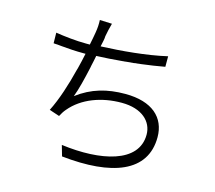

<svg xmlns="http://www.w3.org/2000/svg" viewBox="-113 -921 1225 1093"><g transform="rotate(15 500.0 -374.5)"><path d="M835 -221C835 -336 754 -412 595 -412C488 -412 399 -388 314 -324C331 -367 348 -437 363 -505L365 -516C370 -537 374 -558 378 -578C426 -580 477 -583 529 -588L539 -589C542 -589 546 -589 549 -590L559 -591C571 -592 583 -593 595 -594L605 -596C612 -596 619 -597 625 -598L636 -599C684 -605 731 -612 774 -620V-682C652 -654 509 -642 388 -637C393 -662 399 -683 399 -700C403 -725 410 -752 417 -778L345 -781C346 -754 345 -735 340 -705C337 -687 332 -659 326 -631H304C244 -631 175 -639 124 -647L125 -585L134 -584C144 -584 153 -583 162 -582L172 -581C214 -577 257 -574 305 -574H316C310 -545 303 -514 295 -483L292 -473C269 -381 239 -286 202 -213L262 -193C272 -211 278 -222 291 -237C358 -317 468 -358 588 -358C708 -358 771 -296 771 -219C771 -52 554 -7 320 -38L338 25C638 57 835 -15 835 -221Z"/></g></svg>

Font: Glow Sans SC Normal
Style: Regular
Weight: 400
Designer: Ryoko NISHIZUKA (kana, bopomofo & ideographs); Paul D. Hunt (Latin, Greek & Cyrillic); Sandoll Communications, Soo-young
Version: Version 0.93